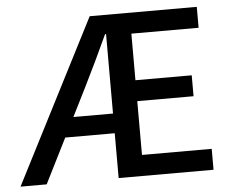

<svg xmlns="http://www.w3.org/2000/svg" viewBox="-49 -712 925 768"><g transform="rotate(-5 414.0 -327.5)"><path d="M3 0 338 -655H768V-571H498V-384H724V-300H498V-84H778V0H397V-578H393Q369 -526 344 -473.5Q319 -421 294 -371L108 0ZM153 -180V-259H455V-180Z"/></g></svg>

Font: Source Sans 3 Medium
Style: Regular
Weight: 500
Designer: Paul D. Hunt
Foundry: Adobe
Version: Version 3.052;hotconv 1.1.0;makeotfexe 2.6.0